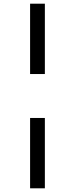

<svg xmlns="http://www.w3.org/2000/svg" viewBox="-20 -784 410 1040"><path d="M143 -383V-764H223V-383ZM143 236V-145H223V236Z"/></svg>

Font: Noto Sans ExtraCondensed Medium
Style: Italic
Weight: 500
Width: 2
Italic angle: -12°
Designer: Monotype Design Team
Foundry: Monotype Imaging Inc.
Version: Version 2.013; ttfautohint (v1.8.4.7-5d5b)